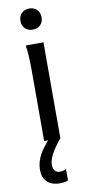

<svg xmlns="http://www.w3.org/2000/svg" viewBox="-107 -784 498 1073"><g transform="rotate(-10 142.0 -248.0)"><path d="M142 -624C176 -624 202 -646 202 -684C202 -721 176 -744 142 -744C108 -744 82 -721 82 -684C82 -646 108 -624 142 -624ZM152 184C127 184 115 164 115 140C115 104 137 62 188 0V-544H90L88 -536C96 -500 96 -412 96 -372V0H118C83 42 45 88 45 156C45 212 79 248 142 248C160 248 176 246 189 240V176H187C176 182 164 184 152 184Z"/></g></svg>

Font: Kufam Arabic Latin Roman Normal
Style: Regular
Weight: 400
Designer: Wael Morcos & Artur Schmal
Version: Version 1.200;PS 001.200;hotconv 1.0.88;makeotf.lib2.5.64775